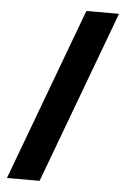

<svg xmlns="http://www.w3.org/2000/svg" viewBox="-52 -752 517 791"><g transform="rotate(5 206.5 -357.0)"><path d="M408 -714 142 0H7L273 -714Z"/></g></svg>

Font: Noto Sans Lisu
Style: Regular
Weight: 400
Designer: Monotype Design Team. David Williams.
Foundry: Monotype Imaging Inc.
Version: Version 2.102